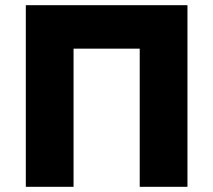

<svg xmlns="http://www.w3.org/2000/svg" viewBox="-20 -720 822 740"><path d="M79.5 0V-700H702.5V0H518.5V-532.5H263.5V0Z"/></svg>

Font: Geologica Cursive ExtraBold
Style: Regular
Weight: 800
Designer: Sindre Bremnes, Frode Helland
Foundry: Monokrom Skriftforlag AS
Version: Version 1.010;gftools[0.9.28]